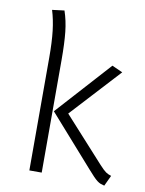

<svg xmlns="http://www.w3.org/2000/svg" viewBox="-85 -803 659 872"><g transform="rotate(10 245.0 -367.0)"><path d="M448 -512 239 -285 424 -81Q444 -59 455 -51.5Q466 -44 480 -40L457 9Q448 7 440 4Q432 1 423.5 -5.5Q415 -12 404.5 -23Q394 -34 379 -51L173 -284L399 -534ZM141 -743Q156 -699 161.5 -648Q167 -597 167 -518V0H110V-520Q110 -593 104 -643.5Q98 -694 85 -736Z"/></g></svg>

Font: Jldddboxgfspflltxgxzjzlszac
Style: Regular
Weight: 300
Designer: Carrois Corporate & Edenspiekermann
Foundry: Carrois Corporate GbR & Edenspiekermann AG
Version: Version 2.001